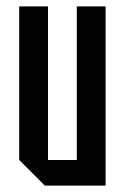

<svg xmlns="http://www.w3.org/2000/svg" viewBox="-20 -580 390 600"><path d="M310 -560V0H120L40 -80V-560H130V-80H220V-560Z"/></svg>

Font: Tektur Condensed
Style: Regular
Weight: 400
Width: 3
Designer: Adam Jagosz
Foundry: Adam Jagosz
Version: Version 1.005;gftools[0.9.30]